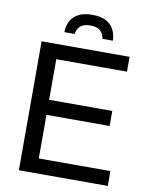

<svg xmlns="http://www.w3.org/2000/svg" viewBox="-94 -937 784 1006"><g transform="rotate(10 298.0 -434.5)"><path d="M77 0V-686H545V-607H169V-391H505V-311H169V-79H550V0ZM186 -754Q186 -782 197.5 -808Q209 -834 237.5 -851.5Q266 -869 315 -869Q365 -869 393 -851.5Q421 -834 432.5 -807.5Q444 -781 444 -754H389Q387 -766 380.5 -779.5Q374 -793 359 -802.5Q344 -812 315 -812Q287 -812 271 -802.5Q255 -793 248.5 -779.5Q242 -766 241 -754Z"/></g></svg>

Font: Archivo SemiCondensed
Style: Regular
Weight: 400
Width: 4
Designer: Hector Gatti
Foundry: Omnibus-Type
Version: Version 2.001